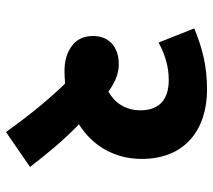

<svg xmlns="http://www.w3.org/2000/svg" viewBox="-54 -618 686 617"><g transform="rotate(90 288.5 -309.0)"><path d="M516.1 -63C475.6 -115.2 429.7 -171.9 378.9 -220.2C448.7 -263.7 490.2 -335.4 490.2 -421.9C490.2 -562 395 -631.8 267.1 -631.8C190.9 -631.8 132.8 -616.2 70.8 -590.8L116.2 -476.1C155.8 -497.6 194.3 -508.8 236.8 -508.8C293.9 -508.8 334 -482.9 334 -418C334 -368.7 308.6 -334 273.9 -314.9C238.3 -340.3 212.9 -348.1 185.1 -348.1C128.9 -348.1 95.2 -315.4 95.2 -266.1C95.2 -235.4 106 -212.4 127.4 -197.3C148.4 -181.6 174.8 -173.8 206.1 -173.8C220.7 -173.8 234.9 -174.3 248 -175.8C298.8 -123.5 350.6 -60.1 403.8 14.2Z"/></g></svg>

Font: Noto Reveo Sans
Style: Regular
Weight: 800
Designer: Monotype Design Team
Foundry: Monotype Imaging Inc.
Version: Version 2.007